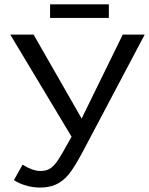

<svg xmlns="http://www.w3.org/2000/svg" viewBox="-20 -846 680 876"><path d="M162.1 9.8Q131.8 9.8 98.9 0.5Q65.9 -8.8 43.5 -24.4L83 -94.7Q129.4 -65.9 164.1 -65.9Q189 -65.9 205.8 -75.4Q222.7 -85 239.7 -108.4Q256.8 -131.8 306.6 -222.2L26.9 -688H133.3L352.5 -305.2L540 -688H640.1L358.4 -155.3Q317.4 -78.1 291 -47.4Q265.1 -17.6 234.6 -3.9Q204.1 9.8 162.1 9.8ZM208.5 -826.2H476.6V-764.2H208.5Z"/></svg>

Font: Arimo Nerd Font
Style: Regular
Weight: 400
Designer: Steve Matteson
Foundry: Monotype Imaging Inc.
Version: Version 1.33;Nerd Fonts 3.2.1